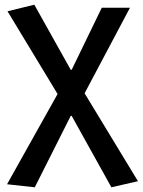

<svg xmlns="http://www.w3.org/2000/svg" viewBox="-20 -584 607 817"><path d="M128 213 281 -91H285L454 213L567 187L340 -187L533 -551H413L285 -287H281L126 -564L12 -536L225 -184L10 200Z"/></svg>

Font: Noto Sans CJK TC Medium
Style: Regular
Weight: 500
Designer: Ryoko NISHIZUKA 西塚涼子 (kana, bopomofo & ideographs); Paul D. Hunt (Latin, Greek & Cyrillic); Sandoll Communications 산돌커뮤니
Foundry: Adobe
Version: Version 2.004;hotconv 1.0.118;makeotfexe 2.5.65603